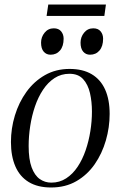

<svg xmlns="http://www.w3.org/2000/svg" viewBox="-20 -821 534 851"><path d="M288.5 -515.5Q347 -515.5 386.5 -492Q426 -468.5 446 -424Q466 -379.5 466 -316Q466 -256.5 449.2 -198.5Q432.5 -140.5 399.8 -93.2Q367 -46 318.5 -18Q270 10 206.5 10Q147 10 107.2 -14.2Q67.5 -38.5 48 -83.8Q28.5 -129 28.5 -191.5Q28.5 -251.5 46 -309.2Q63.5 -367 97.2 -413.8Q131 -460.5 179.2 -488Q227.5 -515.5 288.5 -515.5ZM288 -494Q251 -494 221.8 -475Q192.5 -456 170.8 -423.2Q149 -390.5 135 -349.2Q121 -308 114 -262.8Q107 -217.5 107 -174Q107 -115 120.2 -79.2Q133.5 -43.5 156.2 -27.5Q179 -11.5 207.5 -11.5Q244 -11.5 273.2 -30.5Q302.5 -49.5 324 -81.8Q345.5 -114 359.5 -154.8Q373.5 -195.5 380.5 -239.8Q387.5 -284 387.5 -326.5Q387.5 -370.5 378.8 -408.5Q370 -446.5 348.5 -470.2Q327 -494 288 -494ZM204 -578.5Q185.5 -578.5 173.8 -592Q162 -605.5 162 -632Q162 -657 177.8 -676.2Q193.5 -695.5 218.5 -695.5Q240 -695.5 251 -682Q262 -668.5 262 -649.5Q262 -616 246 -597.2Q230 -578.5 204 -578.5ZM379 -578.5Q360.5 -578.5 348.8 -592Q337 -605.5 337 -632Q337 -657 352.8 -676.2Q368.5 -695.5 393.5 -695.5Q415 -695.5 426 -682Q437 -668.5 437 -649.5Q437 -616 421 -597.2Q405 -578.5 379 -578.5ZM194 -801H449.5L442.5 -750.5H186.5Z"/></svg>

Font: Merriweather 144pt Light
Style: Italic
Weight: 300
Italic angle: -7.8°
Version: Version 2.101